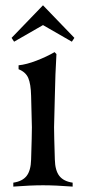

<svg xmlns="http://www.w3.org/2000/svg" viewBox="-20 -691 318 711"><path d="M29.3 0V-14.6Q63 -19.5 78.6 -39.6Q94.2 -59.6 95.2 -100.1Q98.1 -193.8 98.1 -219.7Q98.1 -223.1 95.2 -335.9Q94.2 -379.9 84.7 -402.1Q75.2 -424.3 48.8 -434.6V-449.2Q78.1 -452.1 115.5 -466.6Q152.8 -481 182.1 -498L189 -490.7Q184.6 -417.5 183.1 -335.4Q180.2 -224.1 180.2 -219.7Q180.2 -193.8 183.1 -100.1Q184.1 -59.6 199.7 -39.6Q215.3 -19.5 249 -14.6V0Q185.5 -4.9 139.2 -4.9Q92.8 -4.9 29.3 0ZM22.9 -550.8 139.2 -671.4 255.4 -550.8 246.1 -536.6 139.2 -598.1 32.2 -536.6Z"/></svg>

Font: Flanker
Style: Regular
Weight: 400
Designer: Flanker
Foundry: Flanker
Version: Version 2.027